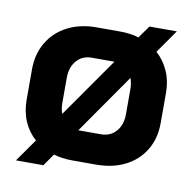

<svg xmlns="http://www.w3.org/2000/svg" viewBox="-70 -615 734 731"><g transform="rotate(10 297.0 -250.0)"><path d="M556 -307V-190Q556 -131 529 -86Q502 -41 453.5 -16.5Q405 8 341 8H251Q208 8 177 -2L144 45H38L100 -43Q70 -69 54 -106.5Q38 -144 38 -190V-307Q38 -366 65 -411.5Q92 -457 140.5 -482Q189 -507 252 -507H342Q385 -507 416 -497L450 -545H556L493 -455Q523 -428 539.5 -390.5Q556 -353 556 -307ZM181 -160 342 -390H340H254Q218 -390 196 -364.5Q174 -339 174 -298V-201Q174 -177 181 -160ZM420 -298Q420 -319 413 -340L252 -109H253H339Q376 -109 398 -134.5Q420 -160 420 -201Z"/></g></svg>

Font: Bai Jamjuree
Style: Bold
Weight: 700
Designer: Katatrad Aksorn Co.,Ltd.
Foundry: Cadson Demak Co.,Ltd.
Version: Version 1.000; ttfautohint (v1.6)